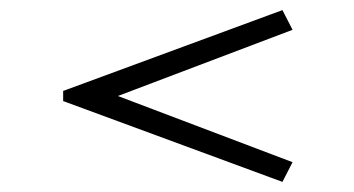

<svg xmlns="http://www.w3.org/2000/svg" viewBox="-20 -500 700 380"><path d="M539 -480 559 -441 179 -297V-323L559 -179L539 -140L105 -300V-320Z"/></svg>

Font: Kalnia Expanded Medium
Style: Regular
Weight: 500
Width: 7
Designer: Frida Medrano
Foundry: Frida Medrano
Version: Version 1.105